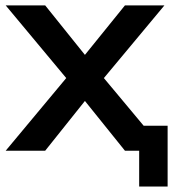

<svg xmlns="http://www.w3.org/2000/svg" viewBox="-20 -559 661 712"><path d="M496.1 132.8V0H443.4L294.9 -184.6L147.5 0H1L225.6 -269.5L1 -539.1H147.5L294.9 -355.5L443.4 -539.1H589.8L365.2 -269.5L512.7 -92.8H601.6V132.8Z"/></svg>

Font: Min Sans SemiBold
Style: Regular
Weight: 600
Designer: Jinseong-Kim, NotoSansCJK, Nunito
Foundry: Jinseong-Kim
Version: Version 1.400;Glyphs 3.1.2 (3151)